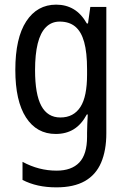

<svg xmlns="http://www.w3.org/2000/svg" viewBox="-20 -567 548 827"><path d="M222 -547Q264 -547 297 -527.5Q330 -508 354 -466H359L369 -537H438V7Q438 81 415.5 133.5Q393 186 345.5 213Q298 240 223 240Q180 240 144 232Q108 224 77 208V130Q112 149 148.5 158.5Q185 168 224 168Q288 168 321.5 133Q355 98 355 22V5Q355 -11 356 -32.5Q357 -54 358 -74H354Q331 -31 298 -10.5Q265 10 220 10Q138 10 92 -61Q46 -132 46 -266Q46 -403 93 -475Q140 -547 222 -547ZM237 -474Q202 -474 178 -450Q154 -426 142.5 -379.5Q131 -333 131 -265Q131 -161 158 -111Q185 -61 240 -61Q269 -61 290.5 -72.5Q312 -84 326.5 -106.5Q341 -129 348 -164Q355 -199 355 -245V-269Q355 -341 342.5 -386Q330 -431 304 -452.5Q278 -474 237 -474Z"/></svg>

Font: Noto Sans Condensed
Style: Regular
Weight: 400
Width: 3
Version: Version 2.013